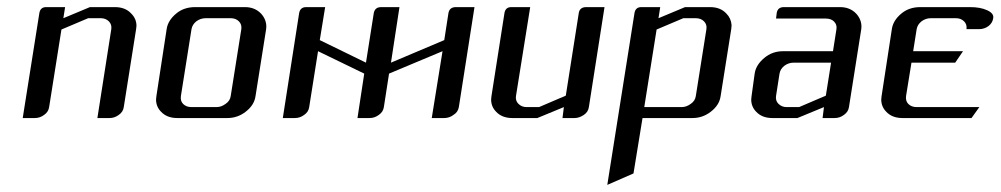

<svg xmlns="http://www.w3.org/2000/svg" viewBox="-20 -332 2814 540"><path d="M43.9 0 90.8 -295.9Q93.8 -312 109.9 -312H163.1L158.2 -280.8L232.9 -312H303.2Q332.5 -312 349.1 -293.9Q363.8 -279.3 363.8 -259.3Q363.8 -255.9 362.8 -250L328.1 -30.8Q326.2 -17.1 314 -8.8Q302.2 0 288.1 0H253.9L293 -250Q294.9 -263.2 286.1 -272Q277.3 -280.8 263.2 -280.8H228L152.8 -249L118.2 -30.8Q116.2 -17.1 104 -8.8Q92.3 0 78.1 0Z M418.9 -52.2Q418.9 -55.2 419.9 -62L448.7 -250Q452.1 -274.4 475.6 -293.9Q497.1 -312 528.8 -312H668.9Q696.8 -312 714.4 -293.5Q729 -277.3 729 -257.3Q729 -252.4 728.5 -250L698.7 -62Q695.3 -36.6 671.4 -18.1Q648.4 0 619.6 0H478.5Q449.2 0 432.6 -18.1Q418.9 -32.2 418.9 -52.2ZM488.8 -62Q486.8 -47.9 495.1 -39.6Q503.9 -30.8 518.6 -30.8H588.9Q602.5 -30.8 614.7 -40Q627 -48.3 628.9 -62L658.7 -250Q660.6 -263.2 651.9 -272Q643.1 -280.8 628.9 -280.8H558.6Q543.9 -280.8 532.2 -272Q521 -263.2 518.6 -250Z M775.4 0 821.3 -294.9Q824.2 -312 841.3 -312H894.5L879.4 -219.2L1009.3 -155.8L1031.2 -294.9Q1034.2 -312 1052.2 -312H1103.5L1079.6 -155.8L1229.5 -219.2L1241.2 -294.9Q1244.1 -312 1262.2 -312H1314.5L1270.5 -30.8Q1268.1 -16.6 1255.4 -8.8Q1243.7 0 1229.5 0H1194.3L1224.6 -188L1074.2 -125L1059.6 -30.8Q1057.6 -17.1 1045.4 -8.8Q1033.7 0 1019.5 0H985.4L1004.4 -125L874.5 -188L849.6 -30.8Q847.7 -17.1 835.4 -8.8Q823.7 0 809.6 0Z M1361.3 -52.2Q1361.3 -55.2 1362.3 -62L1398.9 -295.9Q1401.9 -312 1418 -312H1471.2L1431.2 -62Q1429.2 -48.8 1438 -40Q1447.3 -30.8 1460.9 -30.8H1496.1L1571.3 -63L1607.9 -295.9Q1610.8 -312 1628.9 -312H1680.2L1636.2 -30.8Q1634.3 -17.1 1622.1 -8.8Q1608.9 0 1596.2 0H1562L1565.9 -30.8L1491.2 0H1420.9Q1391.6 0 1375 -18.1Q1361.3 -32.2 1361.3 -52.2Z M1688 188 1764.6 -295.9Q1767.6 -312 1783.7 -312H1836.9L1832 -280.8L1906.7 -312H1977.1Q2006.3 -312 2022.9 -293.9Q2036.1 -280.8 2037.6 -261.2Q2037.6 -258.8 2036.6 -250L2006.8 -62Q2003.4 -36.6 1979.5 -18.1Q1956.5 0 1927.7 0H1787.1L1761.7 155.8ZM1792 -30.8H1897Q1910.6 -30.8 1922.9 -40Q1935.1 -48.3 1937 -62L1966.8 -250Q1968.8 -263.2 1960 -272Q1951.2 -280.8 1937 -280.8H1901.9L1826.7 -249Z M2092.8 -52.2Q2092.8 -55.2 2093.8 -62L2102.5 -125Q2106 -149.4 2129.4 -168.9Q2151.9 -188 2182.6 -188H2322.8L2332.5 -250Q2334.5 -262.7 2325.7 -271.5Q2317.4 -279.8 2302.7 -279.8H2162.6L2164.6 -295.9Q2167.5 -312 2184.6 -312H2342.8Q2370.6 -312 2388.2 -293.5Q2402.8 -277.3 2402.8 -257.3Q2402.8 -252.4 2402.3 -250L2367.7 -30.8Q2365.7 -17.1 2353.5 -8.8Q2341.8 0 2327.6 0H2293.5L2297.4 -30.8L2222.7 0H2152.3Q2123 0 2106.4 -18.1Q2092.8 -32.2 2092.8 -52.2ZM2162.6 -62Q2160.6 -48.8 2169.4 -40Q2178.7 -30.8 2192.4 -30.8H2227.5L2302.7 -63L2317.4 -155.8H2212.4Q2197.8 -155.8 2186 -147Q2174.8 -138.2 2172.4 -125Z M2458.5 -52.2Q2458.5 -55.2 2459.5 -62L2488.3 -250Q2491.7 -274.4 2515.1 -293.9Q2536.6 -312 2568.4 -312H2708.5Q2737.3 -312 2756.3 -303.2Q2775.9 -294.4 2773.4 -280.8Q2771.5 -267.6 2760.3 -258.8Q2748.5 -250 2733.4 -250H2698.2Q2700.2 -263.2 2691.4 -272Q2682.6 -280.8 2668.5 -280.8H2598.1Q2583.5 -280.8 2571.8 -272Q2560.5 -263.2 2558.1 -250L2548.3 -188H2688.5L2666.5 -155.8H2543.5L2528.3 -62Q2526.4 -47.9 2534.7 -39.6Q2543.5 -30.8 2558.1 -30.8H2734.4L2712.4 0H2518.1Q2488.8 0 2472.2 -18.1Q2458.5 -32.2 2458.5 -52.2Z"/></svg>

Font: Hhenum
Style: Italic
Weight: 400
Designer: T. Christopher White
Version: Version 1.0